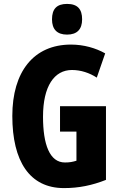

<svg xmlns="http://www.w3.org/2000/svg" viewBox="-20 -952 617 982"><path d="M323 -932C270 -932 246 -906 246 -853C246 -802 272 -775 323 -775C374 -775 400 -802 400 -853C400 -905 377 -932 323 -932ZM287 -409V-279H371V-130C351 -124 337 -121 312 -121C234 -121 200 -213 200 -355C200 -512 258 -594 348 -594C394 -594 438 -579 475 -555L518 -679C470 -706 409 -724 343 -724C152 -724 43 -585 43 -359C43 -128 131 10 307 10C384 10 451 -4 522 -32V-409Z"/></svg>

Font: Noto Sans Sinhala UI ExtraCondensed ExtraBold
Style: Regular
Weight: 800
Width: 2
Designer: Jelle Bosma - Monotype Design Team
Foundry: Monotype Imaging Inc.
Version: Version 2.006